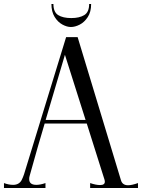

<svg xmlns="http://www.w3.org/2000/svg" viewBox="-40 -947 715 967"><path d="M605 -14Q624 -14 655 -25V0H414V-25Q443 -15 464 -15Q488 -15 488 -32Q488 -37 487 -40L397 -325H185Q149 -205 116 -85L109 -60Q107 -54 107 -45Q107 -16 143 -16Q163 -16 189 -25V0H-20V-25Q4 -16 26 -16Q56 -16 69 -40Q76 -54 81 -69L293 -760H351L569 -40Q576 -14 605 -14ZM190 -343H391L287 -671ZM219 -927H229Q229 -886 253 -871Q277 -856 319 -856Q360 -856 384.5 -871Q409 -886 409 -927H419Q419 -887 402 -861Q385 -835 361.5 -823Q338 -811 317 -811Q297 -811 274 -823.5Q251 -836 235 -862Q219 -888 219 -927Z"/></svg>

Font: Viaoda Libre
Style: Regular
Weight: 400
Designer: Gydient
Version: Version 2.000